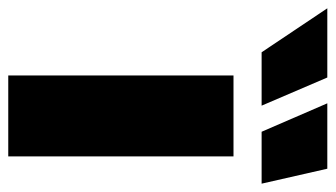

<svg xmlns="http://www.w3.org/2000/svg" viewBox="-307 -619 813 465"><g transform="rotate(90 99.5 -386.5)"><path d="M245.7 -545.5V0H49.7V-545.5ZM54.7 -772.7 122.9 -613.6H-6.4L-112.9 -772.7ZM117.2 -772.7H275.6L311.8 -613.6H186.1Z"/></g></svg>

Font: Inter P Black
Style: Regular
Weight: 900
Designer: Rasmus Andersson
Foundry: rsms
Version: Version 3.018;git-588b23468